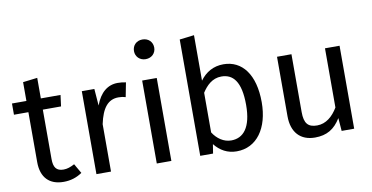

<svg xmlns="http://www.w3.org/2000/svg" viewBox="-80 -1063 2515 1297"><g transform="rotate(-10 1178.0 -414.5)"><path d="M352 -92C324 -77 301 -69 276 -69C227 -69 208 -96 208 -153V-492H333L343 -569H208V-710L109 -698V-569H10V-492H109V-149C109 -43 166 13 262 13C311 13 352 0 390 -26Z M737 -582C668 -582 615 -539 584 -454L575 -569H489V0H589V-325C612 -434 654 -485 725 -485C745 -485 757 -483 774 -478L793 -576C776 -580 755 -582 737 -582Z M952 -842C911 -842 883 -813 883 -774C883 -737 911 -707 952 -707C994 -707 1022 -737 1022 -774C1022 -813 994 -842 952 -842ZM1003 -569H903V0H1003Z M1462 -582C1393 -582 1340 -551 1301 -498V-810L1201 -798V0H1289L1299 -63C1337 -15 1387 13 1450 13C1588 13 1673 -107 1673 -285C1673 -475 1590 -582 1462 -582ZM1426 -66C1375 -66 1330 -97 1301 -143V-415C1330 -460 1371 -503 1434 -503C1513 -503 1566 -447 1566 -285C1566 -130 1509 -66 1426 -66Z M2257 -569H2157V-163C2123 -106 2076 -65 2015 -65C1953 -65 1927 -94 1927 -172V-569H1828V-161C1828 -50 1887 13 1987 13C2068 13 2121 -19 2164 -89L2171 0H2257Z"/></g></svg>

Font: Glow Sans SC Normal Medium
Style: Regular
Weight: 600
Designer: Ryoko NISHIZUKA (kana, bopomofo & ideographs); Paul D. Hunt (Latin, Greek & Cyrillic); Sandoll Communications, Soo-young
Version: Version 0.93